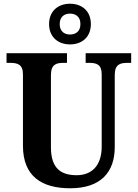

<svg xmlns="http://www.w3.org/2000/svg" viewBox="-20 -999 738 1029"><path d="M355 -761C418 -761 467 -799 467 -870C467 -941 418 -979 355 -979C293 -979 243 -941 243 -870C243 -799 293 -761 355 -761ZM355 -814C326 -814 300 -830 300 -870C300 -910 326 -926 355 -926C385 -926 411 -910 411 -870C411 -830 385 -814 355 -814ZM356 10C522 10 595 -78 595 -211V-597C595 -654 624 -662 662 -662H683V-714H439V-662H459C497 -662 525 -654 525 -601V-213C525 -112 472 -60 391 -60C306 -60 253 -97 253 -210V-597C253 -654 282 -662 319 -662H339V-714H15V-662H36C73 -662 103 -654 103 -601V-218C103 -54 204 10 356 10Z"/></svg>

Font: Noto Serif SemiCondensed
Style: Bold
Weight: 700
Width: 4
Designer: Monotype Design Team
Foundry: Monotype Imaging Inc.
Version: Version 2.015